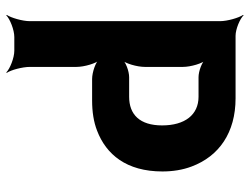

<svg xmlns="http://www.w3.org/2000/svg" viewBox="-113 -664 803 617"><g transform="rotate(90 288.5 -355.5)"><path d="M234 -250H303C339 -250 372 -255 400 -266C476 -295 531 -360 531 -476C531 -509 526 -541 515 -570C482 -658 406 -711 296 -711H95C74 -711 40 -725 29 -737L28 -735C37 -722 48 -685 48 -661V-50C48 -26 37 11 28 24L29 26C41 14 76 0 99 0H143C166 0 201 14 213 26L214 24C205 11 195 -26 195 -50V-200C195 -224 184 -264 171 -276L169 -274C179 -261 213 -250 234 -250ZM383 -475C383 -403 348 -369 291 -369H228C209 -369 178 -358 169 -345L171 -343C184 -355 195 -395 195 -419V-542C195 -566 184 -606 171 -618L169 -616C178 -603 209 -592 228 -592H291C349 -592 383 -548 383 -475Z"/></g></svg>

Font: Asimov
Style: EdgeExtreme
Weight: 500
Designer: Google
Version: Version 2.000980: 2014